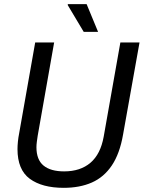

<svg xmlns="http://www.w3.org/2000/svg" viewBox="-20 -890 690 922"><path d="M286 12Q182 12 123 -31.5Q64 -75 64 -174Q64 -190 66 -210Q68 -230 72 -250L149 -686H240L161 -238Q159 -225 157 -210Q155 -195 155 -183Q155 -123 189 -95Q223 -67 288 -67Q366 -67 414.5 -108.5Q463 -150 478 -234L558 -686H650L571 -244Q555 -152 517 -95.5Q479 -39 421 -13.5Q363 12 286 12ZM382 -737 305 -866 306 -870H396L451 -737Z"/></svg>

Font: Archivo SemiCondensed
Style: Italic
Weight: 400
Width: 4
Italic angle: -10°
Designer: Hector Gatti
Foundry: Omnibus-Type
Version: Version 2.001